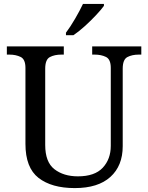

<svg xmlns="http://www.w3.org/2000/svg" viewBox="-20 -951 757 981"><path d="M362 10Q244 10 177 -42Q110 -94 110 -216V-604Q110 -648 85.5 -660Q61 -672 28 -672H15V-714H306V-672H293Q259 -672 235 -659.5Q211 -647 211 -600V-210Q211 -123 258 -86.5Q305 -50 378 -50Q464 -50 505 -94Q546 -138 546 -206V-604Q546 -648 521.5 -660Q497 -672 464 -672H451V-714H702V-672H689Q655 -672 631 -659.5Q607 -647 607 -600V-204Q607 -104 544 -47Q481 10 362 10ZM317 -784Q339 -813 363.5 -855Q388 -897 404 -931H511V-921Q499 -904 472 -875Q445 -846 413.5 -817.5Q382 -789 355 -771H317Z"/></svg>

Font: Noto Serif Dogra
Style: Regular
Weight: 400
Designer: Ek Type
Foundry: Ek Type
Version: Version 1.005